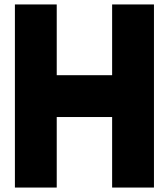

<svg xmlns="http://www.w3.org/2000/svg" viewBox="-20 -843 741 863"><path d="M47 0H235V-317H484V0H672V-823H484V-505H235V-823H47Z"/></svg>

Font: Rabbid Highway Sign IV
Style: Blk
Weight: 400
Foundry: Cannot Into Space Fonts
Version: Version 0.277